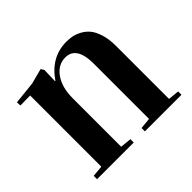

<svg xmlns="http://www.w3.org/2000/svg" viewBox="-124 -660 815 815"><g transform="rotate(-45 284.0 -252.5)"><path d="M27.3 -471.2 129.4 -481.9 198.2 -500 207 -485.8 205.1 -419.9H207Q265.1 -504.9 357.4 -504.9Q375 -504.9 391.1 -502Q407.2 -499 426.8 -488.8Q446.3 -478.5 460.4 -461.9Q474.6 -445.3 484.4 -414.6Q494.1 -383.8 494.1 -342.8V-24.9L543.9 -20V0H324.2V-20L374 -24.9V-356.9Q374 -460.9 307.1 -460.9Q263.2 -460.9 235.1 -420.9Q207 -380.9 207 -315.9V-24.9L257.3 -20V0H37.1V-20L87.4 -24.9V-452.1L28.3 -451.2Z"/></g></svg>

Font: Vidaloka 
Style: Regular
Weight: 400
Designer: Cyreal (www.cyreal.org)
Foundry: Cyreal (www.cyreal.org)
Version: Version 1.011